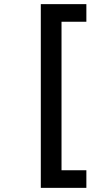

<svg xmlns="http://www.w3.org/2000/svg" viewBox="-20 -744 540 927"><path d="M177 163H397V78H277V-639H397V-724H177Z"/></svg>

Font: Noto Sans Mono ExtraCondensed SemiBold
Style: Regular
Weight: 600
Width: 2
Designer: Monotype Design Team
Foundry: Monotype Imaging Inc.
Version: Version 2.014